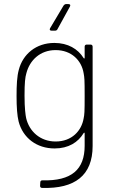

<svg xmlns="http://www.w3.org/2000/svg" viewBox="-20 -720 567 939"><path d="M315 -700H303C298 -700 294 -697 291 -693L225 -582C221 -575 224 -570 232 -570H249C254 -570 259 -572 261 -577L322 -688C326 -695 323 -700 315 -700ZM394 -492V-437C394 -433 391 -433 389 -436C361 -481 312 -510 246 -510C156 -510 92 -455 72 -379C63 -346 61 -304 61 -250C61 -195 64 -155 71 -126C92 -45 160 6 247 6C315 6 362 -24 389 -69C391 -72 394 -72 394 -68V-7C394 108 331 166 187 162C181 162 177 165 177 172L176 189C176 196 180 199 186 199C346 204 433 138 433 -6V-492C433 -498 429 -502 423 -502H404C398 -502 394 -498 394 -492ZM389 -141C379 -81 332 -28 252 -28C176 -28 123 -78 108 -142C105 -156 100 -189 100 -252C100 -315 103 -342 109 -362C125 -424 175 -475 252 -475C330 -475 379 -424 389 -362C393 -341 394 -332 394 -251C394 -170 393 -160 389 -141Z"/></svg>

Font: Barlow ExtraLight
Style: Regular
Weight: 275
Designer: Jeremy Tribby
Foundry: Tribby Type
Version: Version 1.422;hotconv 1.0.109;makeotfexe 2.5.65596